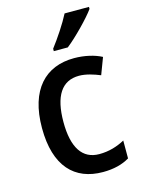

<svg xmlns="http://www.w3.org/2000/svg" viewBox="-117 -835 679 913"><g transform="rotate(-15 222.0 -378.0)"><path d="M413 -756V-766H293C270 -721 230 -661 197 -618V-606H266C312 -642 386 -718 413 -756ZM275 10C328 10 371 -1 406 -22V-110C369 -90 328 -77 280 -77C197 -77 154 -142 154 -268C154 -396 197 -462 282 -462C316 -462 353 -450 385 -437L416 -519C382 -537 333 -549 281 -549C140 -549 48 -456 48 -267C48 -78 136 10 275 10Z"/></g></svg>

Font: Noto Sans Devanagari SemiCondensed Medium
Style: Regular
Weight: 500
Width: 4
Designer: Jelle Bosma - Monotype Design Team
Foundry: Monotype Imaging Inc.
Version: Version 2.004